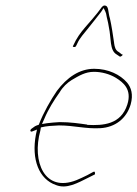

<svg xmlns="http://www.w3.org/2000/svg" viewBox="-20 -714 497 695"><path d="M94 -248C87 -242 90 -236 96 -238L114 -245L110 -227C93 -137 121 -65 183 -44C221 -29 260 -51 300 -71L322 -82H323C325 -84 324 -96 319 -92H318L296 -80C283 -73 268 -67 257 -62C141 -16 95 -129 126 -241L128 -253H129C148 -258 171 -259 193 -260H194C247 -260 290 -247 343 -250C397 -253 438 -285 453 -336C463 -372 455 -397 440 -415C415 -444 372 -465 321 -465C267 -465 222 -433 186 -385C164 -353 137 -306 121 -264L120 -262H119C107 -258 106 -257 94 -248ZM132 -265 140 -283C155 -319 176 -352 196 -380C207 -399 223 -414 239 -424C266 -440 289 -454 320 -454C348 -454 377 -446 400 -432C427 -415 458 -390 441 -336C418 -263 353 -259 296 -262H295L296 -263C267 -267 235 -272 196 -272C181 -271 164 -270 150 -268ZM245 -549C243 -545 243 -545 247 -544C251 -543 254 -545 255 -547L260 -557C268 -576 287 -596 297 -609C314 -631 332 -652 346 -671L355 -685L361 -673C362 -670 363 -667 364 -665C367 -646 371 -637 374 -616C383 -576 376 -532 402 -517L414 -509C417 -508 427 -515 423 -517H421L411 -525C397 -532 395 -545 393 -558V-559C389 -586 384 -621 378 -647C370 -672 375 -694 358 -694C355 -694 352 -692 349 -689C339 -675 328 -661 315 -646L289 -616C271 -595 257 -576 245 -549ZM196 -272V-271ZM297 -263 296 -262ZM411 -525Z"/></svg>

Font: Stray Cat
Style: HlCnObl
Weight: 100
Version: Version 1.0